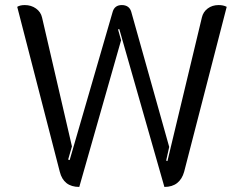

<svg xmlns="http://www.w3.org/2000/svg" viewBox="-20 -729 963 758"><path d="M216 -51 48 -702Q59 -709 78 -709Q103 -709 122 -695.5Q141 -682 146 -660L264 -151L249 -99L255 -97L425 -683Q433 -709 461 -709Q475 -709 484.5 -702.5Q494 -696 498 -683L648 -149L636 -95L641 -93L777 -660Q782 -682 800 -695.5Q818 -709 843 -709Q862 -709 875 -702L707 -51Q699 -22 679.5 -6.5Q660 9 629 9L451 -614L446 -613L458 -570L293 9Q231 9 216 -51Z"/></svg>

Font: K2D Light
Style: Regular
Weight: 300
Designer: Katatrad Aksorn Co.,Ltd.
Foundry: Cadson Demak Co.,Ltd.
Version: Version 1.000; ttfautohint (v1.6)